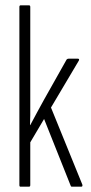

<svg xmlns="http://www.w3.org/2000/svg" viewBox="-20 -703 344 723"><path d="M57 0Q53 0 53 -6V-677Q53 -683 58 -683H89Q94 -683 94 -677V-344Q94 -325 94 -306.5Q94 -288 94 -270Q94 -252 93 -232H94Q107 -257 120 -280.5Q133 -304 146 -328L231 -479Q234 -482 238 -482H273Q280 -482 277 -475L172 -298L290 -8Q292 0 286 0H250Q247 0 246 -4L146 -255L94 -167V-6Q94 0 89 0Z"/></svg>

Font: Sofia Sans Extra Condensed Light
Style: Regular
Weight: 300
Designer: Botio Nikoltchev, Ani Petrova
Foundry: lettersoup
Version: Version 4.101